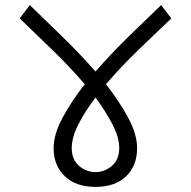

<svg xmlns="http://www.w3.org/2000/svg" viewBox="-20 -714 748 752"><path d="M57 -642 97 -694Q149 -643 220 -574.5Q291 -506 354 -434Q417 -506 487.5 -574.5Q558 -643 611 -694L651 -642Q593 -587 523.5 -520Q454 -453 395 -384Q447 -318 482 -253Q517 -188 517 -134Q517 -65 474 -23.5Q431 18 354 18Q277 18 233.5 -24Q190 -66 190 -134Q190 -188 225 -253Q260 -318 312 -384Q253 -453 183.5 -520Q114 -587 57 -642ZM354 -332Q313 -278 287 -227Q261 -176 261 -134Q261 -89 289.5 -64.5Q318 -40 354 -40Q390 -40 418.5 -64.5Q447 -89 447 -134Q447 -176 420.5 -227Q394 -278 354 -332Z"/></svg>

Font: Palanquin Light
Style: Regular
Weight: 300
Designer: Pria Ravichandran
Version: Version 1.0.4